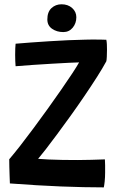

<svg xmlns="http://www.w3.org/2000/svg" viewBox="-20 -846 562 874"><path d="M452.5 7Q364 7 257.5 2.8Q151 -1.5 25 -11Q24.5 -23 23.8 -43.8Q23 -64.5 22.5 -86.2Q22 -108 22 -121Q43 -145.5 71.8 -182.2Q100.5 -219 133 -262.8Q165.5 -306.5 198 -351.8Q230.5 -397 259.2 -438.5Q288 -480 309.2 -512.2Q330.5 -544.5 340 -562Q327 -562 293.8 -560.2Q260.5 -558.5 217.2 -556Q174 -553.5 130 -550.5Q86 -547.5 51 -544.5Q50 -554 49.5 -568.5Q49 -583 49 -596.5Q49 -612 49.5 -625.2Q50 -638.5 51 -647Q80 -649.5 119.8 -652.5Q159.5 -655.5 203.5 -658.2Q247.5 -661 290.5 -663Q333.5 -665 369.5 -665.5Q379 -666 398 -666Q417 -666 436.2 -665.8Q455.5 -665.5 464 -665Q466 -656 466.5 -643.8Q467 -631.5 467 -619Q467 -602 466.2 -587.5Q465.5 -573 464 -567Q447 -535.5 421 -494.8Q395 -454 364.2 -408.8Q333.5 -363.5 301.5 -319Q269.5 -274.5 240.2 -235Q211 -195.5 188.2 -166.2Q165.5 -137 153.5 -123Q171 -121.5 200.5 -120Q230 -118.5 265.2 -118Q300.5 -117.5 335 -117.5Q365 -117.5 396.5 -118.5Q428 -119.5 457.5 -120.5Q458 -110.5 458.5 -93.8Q459 -77 458.5 -60Q458.5 -39 456.5 -20Q454.5 -1 452.5 7ZM260 -826.5Q289.5 -826.5 308.5 -809.5Q327.5 -792.5 327.5 -767.5Q327.5 -740 311 -720Q294.5 -700 268 -700Q238.5 -700 217 -715Q195.5 -730 195.5 -757.5Q195.5 -791.5 214.2 -809Q233 -826.5 260 -826.5Z"/></svg>

Font: Grandstander Thin Medium
Style: Regular
Weight: 500
Version: Version 1.200